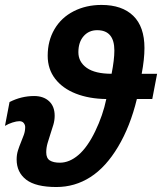

<svg xmlns="http://www.w3.org/2000/svg" viewBox="-27 -749 657 779"><path d="M590.8 -347.2H528.3Q501.5 -236.3 452.1 -153.6Q402.8 -70.8 339.8 -30.5Q276.9 9.8 201.7 9.8Q118.2 9.8 79.3 -20Q40.5 -49.8 40.5 -102.1Q40.5 -121.6 45.9 -138.7Q51.3 -155.8 57.9 -171.4Q64.5 -187 69.8 -202.1Q75.2 -217.3 75.2 -233.4Q75.2 -242.2 69.3 -249.8Q63.5 -257.3 51.3 -257.3Q40.5 -257.3 23.7 -252Q6.8 -246.6 -6.8 -238.3L11.7 -335Q59.6 -359.4 111.3 -359.4Q149.4 -359.4 172.1 -338.4Q194.8 -317.4 194.8 -279.3Q194.8 -261.2 189.5 -242.9Q184.1 -224.6 177.7 -205.8Q171.4 -187 166 -168.2Q160.6 -149.4 160.6 -130.9Q160.6 -107.4 175 -98.1Q189.5 -88.9 215.8 -88.9Q254.9 -88.9 291.5 -120.4Q328.1 -151.9 359.4 -216.6Q390.6 -281.2 404.3 -347.2Q334.5 -348.1 280.8 -369.1Q227.1 -390.1 196.8 -429.4Q166.5 -468.8 166.5 -522.9Q166.5 -583.5 194.1 -630.6Q221.7 -677.7 272 -703.4Q322.3 -729 384.8 -729Q468.3 -729 513.7 -684.8Q559.1 -640.6 559.1 -554.2Q559.1 -508.8 547.9 -449.7H610.4ZM425.8 -449.7Q437 -506.8 437 -543.9Q437 -626.5 367.2 -626.5Q333.5 -626.5 312.3 -602.3Q291 -578.1 291 -537.1Q291 -497.6 325 -473.6Q358.9 -449.7 425.8 -449.7Z"/></svg>

Font: Liberation Sans
Style: Bold Italic
Weight: 700
Italic angle: -12°
Designer: Steve Matteson
Foundry: Ascender Corporation
Version: Version 2.1.5